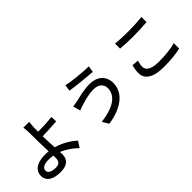

<svg xmlns="http://www.w3.org/2000/svg" viewBox="114 -1757 2773 2773"><g transform="rotate(-45 1500.0 -370.5)"><path d="M801 -5 861 -99C789 -163 684 -232 555 -268C551 -349 545 -439 545 -503C626 -506 747 -510 835 -518L831 -612C746 -601 623 -596 545 -596C545 -628 544 -658 545 -683C548 -718 550 -765 554 -789H435C440 -768 443 -726 444 -683C444 -551 447 -420 452 -289C428 -292 404 -293 379 -293C203 -293 121 -216 121 -120C121 2 228 47 367 47C514 47 562 -29 562 -113C562 -128 562 -145 561 -166C657 -127 740 -66 801 -5ZM457 -146C457 -78 427 -48 358 -48C274 -48 222 -73 222 -125C222 -174 274 -205 366 -205C397 -205 427 -202 456 -196C457 -176 457 -159 457 -146Z M1298 -791 1283 -696C1395 -677 1603 -657 1714 -649L1730 -746C1631 -746 1409 -767 1298 -791ZM1702 -332C1702 -165 1538 -76 1295 -47L1353 50C1617 10 1811 -115 1811 -328C1811 -475 1704 -559 1556 -559C1442 -559 1330 -528 1258 -512C1227 -505 1191 -500 1160 -497L1191 -383C1218 -394 1249 -406 1280 -414C1336 -430 1431 -464 1544 -464C1644 -464 1702 -408 1702 -332Z M2230 -711V-608C2310 -601 2392 -597 2496 -597C2588 -597 2703 -604 2771 -609V-713C2697 -705 2591 -699 2495 -699C2394 -699 2302 -703 2230 -711ZM2289 -303 2187 -312C2178 -273 2167 -228 2167 -172C2167 -43 2277 28 2494 28C2635 28 2755 14 2835 -6L2834 -115C2754 -92 2627 -77 2491 -77C2339 -77 2271 -126 2271 -195C2271 -231 2278 -264 2289 -303Z"/></g></svg>

Font: Spoqa Han Sans Neo Medium
Style: Regular
Weight: 500
Designer: [Spoqa Han Sans Neo] Dong-huui Kim ___ Younghwa Kang ___ Yujin Lee ___ [Noto Sans] Ryoko NISHIZUKA ____ (kana & ideograp
Foundry: Spoqa (http://www.spoqa-han-sans.com)
Version: Version 1.100;hotconv 1.0.109;makeotfexe 2.5.65596